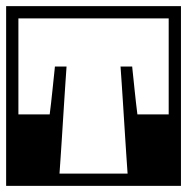

<svg xmlns="http://www.w3.org/2000/svg" viewBox="-40 -606 610 626"><path d="M550 -307H510Q510 -307 510 -324.2Q510 -341.5 510 -368.8Q510 -396 510 -426.5Q510 -457 510 -484.2Q510 -511.5 510 -528.8Q510 -546 510 -546Q510 -546 510 -546Q510 -546 510 -546Q510 -546 510 -546Q510 -546 510 -546Q510 -546 510 -546Q510 -546 510 -546Q510 -546 510 -546Q510 -546 510 -546Q510 -546 510 -546Q510 -546 510 -546Q510 -546 510 -546Q510 -546 510 -546Q510 -546 510 -546Q510 -546 491.8 -546Q473.5 -546 444.8 -546Q416 -546 384 -546Q352 -546 323.2 -546Q294.5 -546 276.2 -546Q258 -546 258 -546Q258 -556 258 -566.2Q258 -576.5 258 -586Q258 -586 258 -586Q258 -586 258 -586Q258 -586 258 -586Q258 -586 258 -586Q258 -586 258 -586Q258 -586 279 -586Q300 -586 333.2 -586Q366.5 -586 404 -586Q441.5 -586 474.8 -586Q508 -586 529 -586Q550 -586 550 -586Q550 -586 550 -586Q550 -586 550 -586Q550 -586 550 -586Q550 -586 550 -586Q550 -586 550 -565.8Q550 -545.5 550 -513.8Q550 -482 550 -446.5Q550 -411 550 -379.2Q550 -347.5 550 -327.2Q550 -307 550 -307ZM-20 -307Q-20 -307 -20 -327.2Q-20 -347.5 -20 -379.2Q-20 -411 -20 -446.5Q-20 -482 -20 -513.8Q-20 -545.5 -20 -565.8Q-20 -586 -20 -586Q-20 -586 -20 -586Q-20 -586 -20 -586Q-20 -586 -20 -586Q-20 -586 -20 -586Q-20 -586 1 -586Q22 -586 55.2 -586Q88.5 -586 126 -586Q163.5 -586 196.8 -586Q230 -586 251 -586Q272 -586 272 -586Q272 -586 272 -586Q272 -586 272 -586Q272 -586 272 -586Q272 -586 272 -586Q272 -586 272 -586Q272 -576.5 272 -566.2Q272 -556 272 -546Q272 -546 253.8 -546Q235.5 -546 206.8 -546Q178 -546 146 -546Q114 -546 85.2 -546Q56.5 -546 38.2 -546Q20 -546 20 -546Q20 -546 20 -546Q20 -546 20 -546Q20 -546 20 -546Q20 -546 20 -546Q20 -546 20 -546Q20 -546 20 -546Q20 -546 20 -546Q20 -546 20 -546Q20 -546 20 -546Q20 -546 20 -546Q20 -546 20 -546Q20 -546 20 -546Q20 -546 20 -546Q20 -546 20 -528.8Q20 -511.5 20 -484.2Q20 -457 20 -426.5Q20 -396 20 -368.8Q20 -341.5 20 -324.2Q20 -307 20 -307ZM550 0Q550 0 550 0Q550 0 550 0Q508 0 469.8 0Q431.5 0 395.5 0Q359.5 0 324.8 0Q290 0 255 0Q255 0 255 0Q255 0 255 0Q255 0 255 0Q255 0 255 0Q255 0 255 0Q255 -10 255 -20.2Q255 -30.5 255 -40Q255 -40 273.2 -40Q291.5 -40 315.5 -40Q339.5 -40 357.8 -40Q376 -40 376 -40Q376 -40 376 -40Q376 -40 376 -40Q376 -40 376 -40Q376 -40 376 -40Q376 -40 376 -40Q376 -40 376 -40Q376 -40 376 -40Q376 -40 376 -40Q376 -40 376 -40Q376 -40 376 -40Q376 -40 376 -40Q376 -40 376 -40Q374 -69 372 -98Q370 -127 368.2 -156.2Q366.5 -185.5 364.5 -214.5Q362.5 -243.5 360.8 -272.8Q359 -302 357 -331Q355 -360 353 -389Q353 -389 357.8 -389Q362.5 -389 367.2 -389Q372 -389 372 -389Q372 -389 372 -389Q372 -389 372 -389Q372 -389 376.8 -389Q381.5 -389 386.2 -389Q391 -389 391 -389Q391 -389 392 -378.2Q393 -367.5 395 -350Q397 -332.5 399 -311.5Q401 -290.5 403.5 -270Q406 -249.5 408 -233Q413 -233 418.8 -233Q424.5 -233 431 -233Q437.5 -233 444.5 -233Q451.5 -233 459 -233Q466.5 -233 473.5 -233Q480.5 -233 487 -233Q493.5 -233 499.2 -233Q505 -233 510 -233Q510 -253 510 -272.8Q510 -292.5 510 -312Q510 -331.5 510 -351.2Q510 -371 510 -391H550ZM-20 0V-391H20Q20 -371 20 -351.2Q20 -331.5 20 -312Q20 -292.5 20 -272.8Q20 -253 20 -233Q25 -233 30.8 -233Q36.5 -233 43 -233Q49.5 -233 56.5 -233Q63.5 -233 71 -233Q78.5 -233 85.5 -233Q92.5 -233 99 -233Q105.5 -233 111.2 -233Q117 -233 122 -233Q124 -249.5 126.5 -270Q129 -290.5 131 -311.5Q133 -332.5 135 -350Q137 -367.5 138 -378.2Q139 -389 139 -389Q139 -389 143.8 -389Q148.5 -389 153.2 -389Q158 -389 158 -389Q158 -389 158 -389Q158 -389 158 -389Q158 -389 162.8 -389Q167.5 -389 172.2 -389Q177 -389 177 -389Q175 -360 173 -331Q171 -302 169.2 -272.8Q167.5 -243.5 165.5 -214.5Q163.5 -185.5 161.8 -156.2Q160 -127 158 -98Q156 -69 154 -40Q154 -40 154 -40Q154 -40 154 -40Q154 -40 154 -40Q154 -40 154 -40Q154 -40 154 -40Q154 -40 154 -40Q154 -40 154 -40Q154 -40 154 -40Q154 -40 154 -40Q154 -40 154 -40Q154 -40 154 -40Q154 -40 154 -40Q154 -40 172.2 -40Q190.5 -40 214.5 -40Q238.5 -40 256.8 -40Q275 -40 275 -40Q275 -30.5 275 -20.2Q275 -10 275 0Q275 0 275 0Q275 0 275 0Q275 0 275 0Q275 0 275 0Q275 0 275 0Q240 0 205.2 0Q170.5 0 134.5 0Q98.5 0 60.2 0Q22 0 -20 0Q-20 0 -20 0Q-20 0 -20 0Z"/></svg>

Font: Honk
Style: Regular
Weight: 400
Designer: Noopur Datye & Yesha Goshar
Foundry: Ek Type
Version: Version 1.000